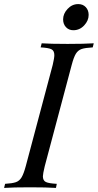

<svg xmlns="http://www.w3.org/2000/svg" viewBox="-53 -920 479 940"><path d="M157 -57Q157 -36 171.5 -29Q186 -22 225 -20L221 0Q175 -3 94 -3Q10 -3 -33 0L-28 -20Q7 -22 24.5 -28Q42 -34 52.5 -51.5Q63 -69 73 -106L205 -602Q213 -636 213 -650Q213 -672 198.5 -679Q184 -686 146 -688L151 -708Q192 -705 278 -705Q358 -705 406 -708L401 -688Q364 -686 346.5 -680Q329 -674 318.5 -657Q308 -640 298 -602L166 -106Q157 -68 157 -57ZM330 -900Q353 -900 367 -885Q381 -870 381 -847Q381 -819 359 -795.5Q337 -772 306 -772Q284 -772 270 -787Q256 -802 256 -825Q256 -853 278 -876.5Q300 -900 330 -900Z"/></svg>

Font: Playfair Display
Style: Italic
Weight: 400
Italic angle: -14°
Designer: Claus Eggers Sørensen
Foundry: Claus Eggers Sørensen
Version: Version 1.200; ttfautohint (v1.6)